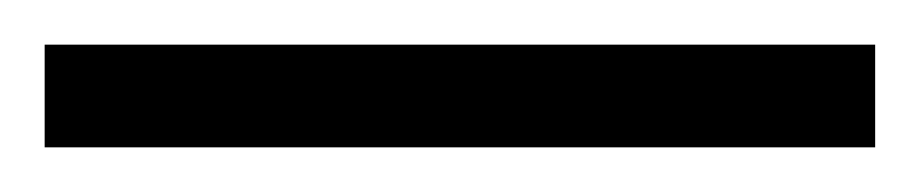

<svg xmlns="http://www.w3.org/2000/svg" viewBox="-21 70 412 86"><path d="M-1 90H371V136H-1Z"/></svg>

Font: Noto Sans Gurmukhi UI SemiCondensed Light
Style: Regular
Weight: 300
Width: 4
Designer: Jelle Bosma - Monotype Design Team
Foundry: Monotype Imaging Inc.
Version: Version 2.004; ttfautohint (v1.8.4.7-5d5b)